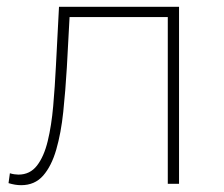

<svg xmlns="http://www.w3.org/2000/svg" viewBox="-20 -539 658 563"><path d="M42 4Q33 4 24 2.5Q15 1 5 -2L9 -31Q15 -29 22 -28Q29 -27 34 -27Q68 -27 88.5 -53.5Q109 -80 120 -125.5Q131 -171 136 -228Q141 -285 144 -346L153 -519H505V0H472V-489H184L176 -341Q172 -273 165.5 -211Q159 -149 145 -100.5Q131 -52 106.5 -24Q82 4 42 4Z"/></svg>

Font: Montserrat ExtraLight
Style: Regular
Weight: 200
Designer: Julieta Ulanovsky
Foundry: Julieta Ulanovsky
Version: Version 9.000; ttfautohint (v1.8.4.7-5d5b)